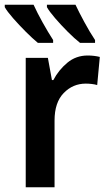

<svg xmlns="http://www.w3.org/2000/svg" viewBox="-35 -786 454 806"><path d="M333 -553Q360 -553 384 -547L373 -429Q363 -432 350 -433.5Q337 -435 325 -435Q271 -435 232.5 -395.5Q194 -356 194 -280V0H73V-543H166L183 -450H189Q211 -492 247.5 -522.5Q284 -553 333 -553ZM282 -766Q296 -736 319 -693.5Q342 -651 364 -618V-606H301Q278 -624 249.5 -652.5Q221 -681 196.5 -709.5Q172 -738 162 -756V-766ZM106 -766Q121 -733 143.5 -692.5Q166 -652 188 -618V-606H124Q102 -624 73.5 -652.5Q45 -681 20 -709.5Q-5 -738 -15 -756V-766Z"/></svg>

Font: Noto Sans SemiCondensed SemiBold
Style: Regular
Weight: 600
Width: 4
Designer: Monotype Design Team
Foundry: Monotype Imaging Inc.
Version: Version 2.013; ttfautohint (v1.8.4.7-5d5b)